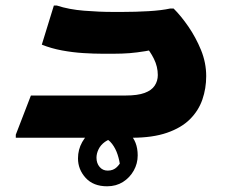

<svg xmlns="http://www.w3.org/2000/svg" viewBox="-20 -485 800 676"><path d="M35.6 -10.8 88.8 -148.7H422.1Q464.6 -148.7 489.1 -157.8Q513.7 -166.8 524.6 -183.4Q535.6 -199.9 535.6 -220.7Q535.6 -250.3 521.9 -277.9Q508.3 -305.4 490.7 -323.8L563.5 -319.3Q521.6 -309.8 491.6 -304.8Q461.7 -299.9 435.8 -297.8Q410 -295.8 379.6 -295.8H340.8Q311.3 -295.8 273.7 -298.1Q236.2 -300.4 198.4 -307.4Q160.6 -314.4 127.2 -327.8L169.6 -465.4H180.4Q223.2 -451.5 276 -447.3Q328.8 -443 378.4 -443H410.4Q457.8 -443 503.5 -445.7Q549.2 -448.4 579.2 -455H591.2Q616.9 -429.6 643.1 -391.7Q669.3 -353.7 687.7 -309Q706 -264.2 706 -216.9Q706 -173.7 692.6 -134.7Q679.2 -95.7 649 -65.4Q618.7 -35.1 568.1 -17.6Q517.5 0 443.8 0H35.6ZM367.9 -43.3Q404.8 -43.3 434.8 -15.3Q464.8 12.7 464.8 62.3Q464.8 90.8 450.9 115.6Q437 140.4 412.9 155.7Q388.7 170.9 357.2 170.9Q308.6 170.9 281.6 141.3Q254.6 111.6 254.6 72.7Q254.6 41.5 269.4 15.2Q284.1 -11.1 309.9 -27.2Q335.7 -43.3 367.9 -43.3ZM388 1.7Q364.9 3.2 349.6 14.4Q334.2 25.5 327 40.6Q319.7 55.6 319.7 70.2Q319.7 89.8 330.7 102.7Q341.6 115.7 359.2 115.7Q379.1 115.7 391.6 103.2Q404 90.8 411.2 74.5Q418.3 58.2 421 46.5L401.9 133.3Q404.8 120 402.9 100.3Q401 80.6 394.1 59.4Q387.2 38.1 374.6 21.5Q361.9 4.9 343 -2.2Z"/></svg>

Font: Kufam
Style: Italic
Weight: 400
Italic angle: -11°
Designer: Artur Schmal
Foundry: Original Type
Version: Version 1.301; ttfautohint (v1.8.3)